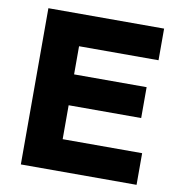

<svg xmlns="http://www.w3.org/2000/svg" viewBox="-77 -746 762 817"><g transform="rotate(10 304.0 -337.5)"><path d="M566.7 0H66.7V-675H566.7V-538.3H223.3V-416.7H536.7V-283.3H223.3V-136.7H566.7Z"/></g></svg>

Font: Funnel Display Light ExtraBold
Style: Regular
Weight: 800
Version: Version 1.000